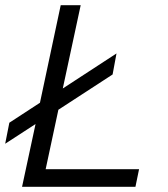

<svg xmlns="http://www.w3.org/2000/svg" viewBox="-28 -720 648 740"><path d="M57 0 109 -242 -8 -166 8 -247 126 -324 206 -700H283L214 -379L421 -514L406 -433L197 -297L148 -68H508L494 0Z"/></svg>

Font: Red Hat Mono
Style: Italic
Weight: 300
Italic angle: -12°
Monospace: yes
Designer: Pentagram, MCKL
Foundry: Pentagram, MCKL
Version: Version 1.023